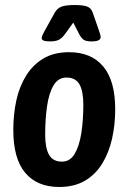

<svg xmlns="http://www.w3.org/2000/svg" viewBox="-20 -738 510 765"><path d="M216 7Q128 7 80.5 -49.5Q33 -106 33 -220Q33 -282 45 -337.5Q57 -393 84 -436.5Q111 -480 153 -505Q195 -530 255 -530Q344 -530 391.5 -473Q439 -416 439 -303Q439 -241 426.5 -185.5Q414 -130 387.5 -86.5Q361 -43 318.5 -18Q276 7 216 7ZM227 -94Q259 -94 277.5 -125Q296 -156 304 -207.5Q312 -259 312 -321Q312 -375 296.5 -402Q281 -429 245 -429Q212 -429 193.5 -398Q175 -367 167.5 -315Q160 -263 160 -202Q160 -148 175.5 -121Q191 -94 227 -94ZM179 -573Q161 -573 153.5 -576.5Q146 -580 146 -586Q146 -594 159 -617L199 -689Q209 -706 226.5 -712Q244 -718 277 -718Q311 -718 327 -712Q343 -706 349 -689L374 -617Q381 -598 381 -590Q381 -573 345 -573Q323 -573 313.5 -579.5Q304 -586 296 -601L272 -648L238 -601Q227 -586 214.5 -579.5Q202 -573 179 -573Z"/></svg>

Font: Asap Condensed Condensed SemiBold
Style: Italic
Weight: 600
Width: 3
Italic angle: -6°
Designer: Pablo Cosgaya
Foundry: Omnibus-Type
Version: Version 3.001; ttfautohint (v1.8.4.7-5d5b)